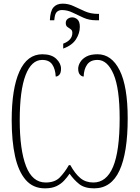

<svg xmlns="http://www.w3.org/2000/svg" viewBox="-20 -1021 764 1051"><path d="M253 -910Q255 -960 272.5 -980.5Q290 -1001 323 -1001Q355 -1001 384 -987Q413 -973 445 -959Q477 -945 516 -945H522V-910H506Q468 -910 437 -924Q406 -938 377.5 -952Q349 -966 319 -966Q303 -966 292.5 -957Q282 -948 279 -926L277 -910ZM326 -782Q376 -801 376 -841Q376 -855 367 -861Q358 -867 349 -873.5Q340 -880 340 -895Q340 -910 351 -918Q362 -926 375 -926Q391 -926 404 -914.5Q417 -903 417 -874Q417 -839 396 -806Q375 -773 326 -755ZM226 10Q161 10 121 -36Q81 -82 62.5 -165.5Q44 -249 44 -363Q44 -536 86.5 -630Q129 -724 212 -724Q262 -724 288 -699Q314 -674 314 -645Q314 -622 305 -612Q296 -602 285 -602Q283 -643 266 -668Q249 -693 211 -693Q152 -693 120 -609.5Q88 -526 88 -363Q88 -201 122.5 -111.5Q157 -22 230 -22Q280 -22 307 -49.5Q334 -77 357 -117H365Q391 -70 420 -46Q449 -22 491 -22Q563 -22 599 -108Q635 -194 635 -373Q635 -537 601.5 -615Q568 -693 514 -693Q475 -693 457 -667.5Q439 -642 438 -602Q427 -602 417.5 -612.5Q408 -623 408 -645Q408 -662 419 -680.5Q430 -699 453 -711.5Q476 -724 514 -724Q591 -724 635 -636Q679 -548 679 -373Q679 -185 634 -87.5Q589 10 495 10Q443 10 413.5 -13.5Q384 -37 361 -70Q348 -51 331 -32.5Q314 -14 289 -2Q264 10 226 10Z"/></svg>

Font: Noto Serif ExtraCondensed ExtraLight
Style: Regular
Weight: 200
Width: 2
Designer: Monotype Design Team
Foundry: Monotype Imaging Inc.
Version: Version 2.015